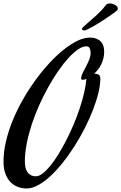

<svg xmlns="http://www.w3.org/2000/svg" viewBox="-45 -966 694 1098"><path d="M550.8 -670.9Q550.8 -649.4 545.9 -630.9Q541 -612.3 533.2 -596.4Q525.4 -580.6 515.1 -567.9Q504.9 -555.2 494.1 -544.9Q507.8 -544.9 518.3 -539.6Q528.8 -534.2 528.8 -517.1Q528.8 -481 517.6 -434.6Q506.3 -388.2 486.6 -337.2Q466.8 -286.1 439.7 -232.9Q412.6 -179.7 380.9 -129.9Q349.1 -80.1 314.2 -36.1Q279.3 7.8 243.7 40.8Q208 73.7 173.1 92.8Q138.2 111.8 106.9 111.8Q83.5 111.8 59.8 103.8Q36.1 95.7 17.3 77.6Q-1.5 59.6 -13.2 30Q-24.9 0.5 -24.9 -42Q-24.9 -97.7 -10.7 -158Q3.4 -218.3 28.3 -278.6Q53.2 -338.9 86.4 -397.2Q119.6 -455.6 158 -508.1Q196.3 -560.5 237.5 -605.2Q278.8 -649.9 319.3 -682.1Q359.9 -714.4 397.9 -732.7Q436 -751 467.8 -751Q492.2 -751 508.3 -743.9Q524.4 -736.8 533.9 -725.6Q543.5 -714.4 547.1 -700Q550.8 -685.5 550.8 -670.9ZM161.1 42Q177.7 42 198.5 26.4Q219.2 10.7 241.7 -16.6Q264.2 -43.9 287.4 -81.1Q310.5 -118.2 332.5 -160.9Q354.5 -203.6 374.3 -250Q394 -296.4 409.7 -342.8Q425.3 -389.2 435.5 -433.1Q445.8 -477.1 449.2 -515.1Q443.8 -512.2 439 -511Q434.1 -509.8 431.2 -509.8Q424.3 -509.8 421.6 -511.2Q418.9 -512.7 418.9 -521Q420.9 -535.6 429.7 -552.7Q438.5 -569.8 448.2 -588.1Q458 -606.4 465.6 -626Q473.1 -645.5 473.1 -665Q473.1 -678.7 468 -689.9Q462.9 -701.2 448.2 -701.2Q427.2 -701.2 401.1 -683.3Q375 -665.5 346.4 -634.3Q317.9 -603 288.3 -560.3Q258.8 -517.6 231 -467.8Q203.1 -418 178.7 -363.3Q154.3 -308.6 136.2 -253.4Q118.2 -198.2 107.7 -144.5Q97.2 -90.8 97.2 -43Q97.2 -24.9 100.3 -9.5Q103.5 5.9 111.1 17.3Q118.7 28.8 130.9 35.4Q143.1 42 161.1 42ZM560.1 -937Q563 -941.4 569.1 -943.8Q575.2 -946.3 582 -946.3Q589.8 -946.3 598.1 -944.1Q606.4 -941.9 613.3 -937.7Q620.1 -933.6 624.5 -928.2Q628.9 -922.9 628.9 -917Q628.9 -912.6 626 -908.2Q624 -905.8 615 -898.7Q606 -891.6 592 -881.8Q578.1 -872.1 560.8 -860.4Q543.5 -848.6 524.9 -837.2Q506.3 -825.7 487.8 -815.2Q469.2 -804.7 453.6 -796.9Q447.8 -793.9 443.4 -793Q439 -792 436 -792Q429.7 -792 426.8 -794.4Q423.8 -796.9 423.8 -800.3Q423.8 -805.2 429.7 -811Q449.7 -829.1 467.8 -844.5Q485.8 -859.9 502.2 -874.5Q518.6 -889.2 533 -904.3Q547.4 -919.4 560.1 -937Z"/></svg>

Font: Mervale Script
Style: Regular
Weight: 400
Designer: Astigmatic (AOETI)
Foundry: Astigmatic (AOETI)
Version: Version 1.000